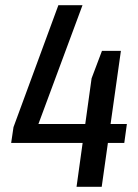

<svg xmlns="http://www.w3.org/2000/svg" viewBox="-20 -720 530 740"><path d="M32 -230 205 -700H298L111 -196L64 -242H469L459 -169H23ZM333 -418 373 -524H446L372 0H275Z"/></svg>

Font: Pathway Extreme Condensed Medium
Style: Italic
Weight: 500
Width: 3
Italic angle: -8°
Version: Version 1.001;gftools[0.9.26]